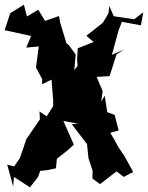

<svg xmlns="http://www.w3.org/2000/svg" viewBox="-22 -768 637 827"><path d="M298 -466 304 -533 275 -573 264 -582 238 -668 232 -699 172 -678 143 -726 94 -697 81 -748 22 -711 -2 -638C36 -630 74 -621 112 -613L91 -563L145 -568L133 -477L160 -427L159 -405L200 -425L207 -335V-311L179 -267L148 -288L150 -254L91 -168C82 -140 73 -113 63 -86L39 -51L9 -59L35 36L38 -6L107 39L142 -6L151 -32L180 -35L219 -43L223 -84L271 -122L296 -145L251 -247L315 -235L287 -233L356 -143L351 -165L359 -87L377 -32L376 1L409 25L480 -30L511 -6L549 -26L554 -10L549 -33L512 -99L488 -134L473 -162L453 -196L489 -206L472 -273L440 -285L429 -356L414 -330L420 -376L394 -437L450 -440L480 -534L512 -554L460 -532L489 -638L503 -674L585 -659L595 -715L556 -685L468 -698L449 -742L445 -710L421 -670L350 -614L381 -587L313 -560L310 -513L312 -484Z"/></svg>

Font: Asimov Aggro
Style: Condensed
Weight: 500
Designer: Google
Version: Version 2.000980; 2014